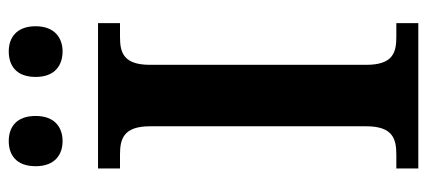

<svg xmlns="http://www.w3.org/2000/svg" viewBox="-282 -670 953 428"><g transform="rotate(-90 194.0 -456.5)"><path d="M293 -793C322 -793 349 -810 349 -853C349 -897 322 -913 293 -913C262 -913 236 -897 236 -853C236 -810 262 -793 293 -793ZM93 -793C123 -793 149 -810 149 -853C149 -897 123 -913 93 -913C63 -913 37 -897 37 -853C37 -810 63 -793 93 -793ZM32 0H356V-49H325C290 -49 263 -57 263 -116V-598C263 -657 290 -665 325 -665H356V-714H32V-665H63C98 -665 126 -657 126 -598V-116C126 -57 98 -49 63 -49H32Z"/></g></svg>

Font: Noto Serif Tamil SemiBold
Style: Italic
Weight: 600
Italic angle: -12°
Designer: Indian Type Foundry, Tom Grace, and the Monotype Design Team
Foundry: Monotype Imaging Inc.
Version: Version 2.003